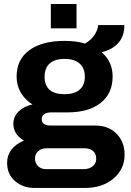

<svg xmlns="http://www.w3.org/2000/svg" viewBox="-20 -740 647 948"><path d="M231 -600.1V-720.2H357.9V-600.1ZM149.9 188Q94.2 188 54.7 154.5Q15.1 121.1 15.1 64Q15.1 -10.3 98.1 -45.9Q45.9 -76.7 45.9 -128.9Q45.9 -165 73.2 -190.7Q100.6 -216.3 140.1 -224.1Q103 -247.6 82.5 -283Q62 -318.4 62 -361.8Q62 -446.3 125 -492.2Q188 -538.1 298.8 -538.1Q357.9 -538.1 399.9 -524.9Q432.6 -544.4 448.2 -570.1Q463.9 -595.7 464.8 -616.2H594.2Q594.2 -562 564.7 -528.6Q535.2 -495.1 481.9 -481.9Q536.1 -436 536.1 -361.8Q536.1 -278.3 476.8 -231.7Q417.5 -185.1 314 -185.1H233.9Q210.4 -185.1 198.2 -176.3Q186 -167.5 186 -151.9Q186 -120.1 231 -120.1H450.2Q515.6 -120.1 555.4 -79.8Q595.2 -39.6 595.2 23.9Q595.2 95.2 540.3 141.6Q485.4 188 399.9 188ZM298.8 -274.9Q347.7 -274.9 373.3 -297.4Q398.9 -319.8 398.9 -361.8Q398.9 -403.3 373 -426.3Q347.2 -449.2 298.8 -449.2Q250.5 -449.2 225.3 -426.5Q200.2 -403.8 200.2 -361.8Q200.2 -274.9 298.8 -274.9ZM208 95.2H393.1Q419.9 95.2 437.5 81.1Q455.1 66.9 455.1 43.9Q455.1 19 439.5 5.6Q423.8 -7.8 398.9 -7.8H208Q184.6 -7.8 168.7 6.3Q152.8 20.5 152.8 43Q152.8 65.9 168.2 80.6Q183.6 95.2 208 95.2Z"/></svg>

Font: Archivo
Style: Bold
Weight: 700
Designer: Hector Gatti
Foundry: Omnibus-Type
Version: Version 2.001